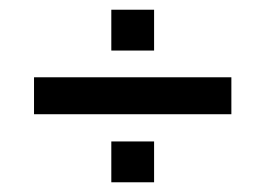

<svg xmlns="http://www.w3.org/2000/svg" viewBox="-20 -574 546 395"><path d="M209 -470V-554H297V-470ZM50 -339V-415H456V-339ZM209 -199V-283H297V-199Z"/></svg>

Font: Big Shoulders Text SemiBold
Style: Regular
Weight: 600
Designer: Patric King
Foundry: XO Type Co
Version: Version 1.000; ttfautohint (v1.8.2)